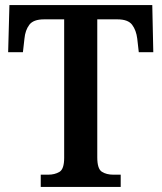

<svg xmlns="http://www.w3.org/2000/svg" viewBox="-20 -734 635 754"><path d="M140 0V-48H169Q195 -48 213.5 -59Q232 -70 232 -114V-658H153Q111 -658 95 -636.5Q79 -615 76 -582L70 -529H12L17 -714H578L582 -529H525L519 -582Q515 -615 499 -636.5Q483 -658 441 -658H362V-116Q362 -71 380 -59.5Q398 -48 425 -48H454V0Z"/></svg>

Font: Noto Serif Bengali SemiCondensed SemiBold
Style: Regular
Weight: 600
Width: 4
Designer: Juan Bruce, Universal Thirst, Indian Type Foundry and the Monotype Design Team.
Foundry: Monotype Imaging Inc.
Version: Version 2.003; ttfautohint (v1.8.4.7-5d5b)